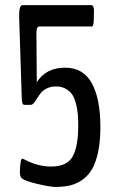

<svg xmlns="http://www.w3.org/2000/svg" viewBox="-20 -722 451 749"><path d="M194.8 7.3Q173.8 6.8 127.2 -4.2Q80.6 -15.1 66.9 -24.9Q57.6 -31.2 57.6 -50.8Q57.6 -54.7 57.9 -61.5Q58.1 -68.4 59.1 -78.6Q60.1 -88.9 62 -96.2Q64 -103.5 66.9 -103.5Q68.4 -103.5 70.8 -102.1Q71.3 -101.6 77.1 -98.9Q83 -96.2 89.4 -93Q95.7 -89.8 106.2 -85.9Q116.7 -82 127.4 -79.1Q138.2 -76.2 152.1 -74.2Q166 -72.3 179.7 -72.3Q241.2 -72.3 263.2 -111.1Q285.2 -149.9 285.2 -232.9Q285.2 -256.3 283.7 -274.7Q282.2 -293 277.1 -314.7Q272 -336.4 263.2 -350.8Q254.4 -365.2 237.8 -375Q221.2 -384.8 198.7 -384.8Q178.7 -384.8 163.3 -377.4Q147.9 -370.1 139.4 -359.4Q130.9 -348.6 124.5 -338.1Q118.2 -327.6 112.1 -320.3Q106 -313 99.1 -313H75.7Q68.8 -313 66.9 -321Q64.9 -329.1 64.5 -346.2Q64.5 -350.1 64.5 -352.1L54.7 -656.7V-663.1Q54.7 -702.1 68.8 -702.1H335.9Q340.8 -702.1 343.8 -696Q346.7 -689.9 346.7 -680.2L345.7 -639.6Q344.2 -618.7 338.4 -618.7H133.3Q122.1 -618.7 122.1 -594.2L123.5 -401.4Q159.7 -458 233.9 -458Q304.7 -458 338.1 -397.5Q371.6 -336.9 371.6 -226.6Q371.6 -171.4 363 -130.4Q354.5 -89.4 339.6 -63.2Q324.7 -37.1 302 -21Q279.3 -4.9 253.7 1.2Q228 7.3 194.8 7.3Z"/></svg>

Font: BenchNine
Style: Bold
Weight: 700
Version: Version 1 ; ttfautohint (v0.92.18-e454-dirty) -l 8 -r 50 -G 